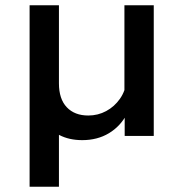

<svg xmlns="http://www.w3.org/2000/svg" viewBox="-20 -519 700 733"><path d="M567 0H456V-96L455 -124V-499H567ZM151 -60 205 -92V194H93V-499H205V-201Q205 -141 235 -109.5Q265 -78 317 -78Q354 -78 385.5 -95Q417 -112 438 -142Q459 -172 463 -211L486 -192Q489 -131 464.5 -84Q440 -37 396 -10.5Q352 16 294 16Q244 16 206.5 -3.5Q169 -23 151 -60Z"/></svg>

Font: Wix Madefor Display SemiBold
Style: Regular
Weight: 600
Designer: Dalton Maag Ltd
Foundry: Dalton Maag Ltd
Version: Version 3.100